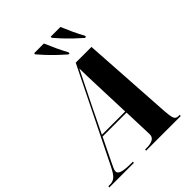

<svg xmlns="http://www.w3.org/2000/svg" viewBox="-316 -1084 1224 1224"><g transform="rotate(-45 296.5 -472.0)"><path d="M-57 0 -54 -10H-38Q-14 -10 4.5 -25.5Q23 -41 46 -88L355 -714H497L536 -101Q539 -55 545.5 -32.5Q552 -10 577 -10H590L587 0H275L277 -10H296Q323 -10 344.5 -20.5Q366 -31 366 -58Q366 -63 365.5 -72Q365 -81 365 -89L359 -260H143L66 -102Q57 -83 50.5 -69Q44 -55 44 -44Q44 -26 70 -18Q96 -10 154 -10H167L165 0ZM233 -446 148 -271H358L351 -464Q350 -494 348.5 -533.5Q347 -573 346 -610.5Q345 -648 345 -672Q328 -636 297 -575Q266 -514 233 -446ZM359 -784Q337 -803 307 -831.5Q277 -860 250.5 -888.5Q224 -917 210 -934V-944H298Q312 -910 331 -869Q350 -828 369 -794V-784ZM508 -784Q486 -803 456 -831.5Q426 -860 399.5 -888.5Q373 -917 359 -934V-944H447Q461 -910 480 -869Q499 -828 518 -794V-784Z"/></g></svg>

Font: Noto Serif Display ExtraCondensed Black
Style: Italic
Weight: 900
Width: 2
Italic angle: -12°
Designer: Monotype Design Team
Foundry: Monotype Imaging Inc.
Version: Version 2.009